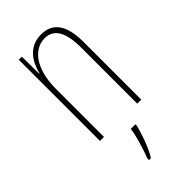

<svg xmlns="http://www.w3.org/2000/svg" viewBox="-237 -599 881 881"><g transform="rotate(-45 204.0 -158.0)"><path d="M225 -537C145 -537 108 -474 94 -415H92L91 -527H71V0H97V-311C97 -445 156 -513 225 -513C279 -513 313 -471 313 -365V0H339V-375C339 -488 298 -537 225 -537ZM240 71V61H210C206 101 182 175 168 211V221H181C208 176 228 117 240 71Z"/></g></svg>

Font: Noto Sans Arabic UI XCn Th
Style: Regular
Weight: 100
Width: 2
Designer: Monotype Design Team, Nadine Chahine and Nizar Qandah
Foundry: Monotype Imaging Inc.
Version: Version 2.010